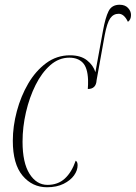

<svg xmlns="http://www.w3.org/2000/svg" viewBox="-20 -779 572 809"><path d="M178 10Q116 10 75 -39Q34 -88 34 -186Q34 -247 51 -310.5Q68 -374 99 -427Q130 -480 174.5 -513Q219 -546 275 -546Q320 -546 346.5 -525Q373 -504 382 -475L414 -650Q424 -705 437.5 -732Q451 -759 484 -759Q507 -759 519.5 -745.5Q532 -732 532 -716Q532 -696 519 -687Q503 -721 480 -721Q458 -721 444.5 -702Q431 -683 421 -630L387 -441Q385 -404 350 -404Q351 -414 351 -423.5Q351 -433 351 -443Q349 -494 328.5 -515Q308 -536 272 -536Q228 -536 192 -504.5Q156 -473 130 -421Q104 -369 89.5 -306.5Q75 -244 75 -182Q75 -93 104.5 -46.5Q134 0 180 0Q224 0 253 -26.5Q282 -53 299 -102Q307 -97 307 -83Q307 -61 292 -40Q277 -19 248 -4.5Q219 10 178 10Z"/></svg>

Font: Noto Serif Display Condensed ExtraLight
Style: Italic
Weight: 200
Width: 3
Italic angle: -12°
Designer: Monotype Design Team
Foundry: Monotype Imaging Inc.
Version: Version 2.009